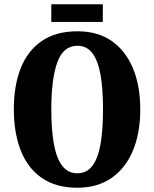

<svg xmlns="http://www.w3.org/2000/svg" viewBox="-20 -872 724 902"><path d="M343 10Q243 10 176.5 -36Q110 -82 77.5 -165Q45 -248 45 -359Q45 -470 77.5 -552Q110 -634 176.5 -679.5Q243 -725 344 -725Q439 -725 504.5 -679.5Q570 -634 604.5 -551.5Q639 -469 639 -358Q639 -247 604.5 -164.5Q570 -82 504 -36Q438 10 343 10ZM343 -58Q388 -58 414.5 -93.5Q441 -129 452.5 -196.5Q464 -264 464 -358Q464 -453 452.5 -519.5Q441 -586 414.5 -621.5Q388 -657 344 -657Q277 -657 249 -578.5Q221 -500 221 -358Q221 -264 233 -196.5Q245 -129 272 -93.5Q299 -58 343 -58ZM221 -769V-852H463V-769Z"/></svg>

Font: Noto Serif Khmer ExtraCondensed Black
Style: Regular
Weight: 900
Width: 2
Designer: Danh Hong and the Monotype Design Team
Foundry: Monotype Imaging Inc.
Version: Version 2.004